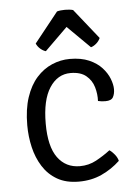

<svg xmlns="http://www.w3.org/2000/svg" viewBox="-52 -750 574 803"><g transform="rotate(-5 235.0 -348.5)"><path d="M355.5 -317Q357 -346 348.5 -375.2Q340 -404.5 316.5 -424Q293 -443.5 251 -443.5Q196.5 -443.5 163 -392Q129.5 -340.5 129.5 -241.5Q129.5 -145.5 163.5 -98.8Q197.5 -52 257 -52Q294 -52 325.8 -69.2Q357.5 -86.5 385 -107.5Q396 -100.5 406.8 -87Q417.5 -73.5 420.5 -60Q386 -27.5 343 -7.8Q300 12 247 12Q193.5 12 156.2 -9.5Q119 -31 96 -67.5Q73 -104 62.5 -149Q52 -194 52 -241.5Q52 -309 68.5 -358.5Q85 -408 113.5 -439.8Q142 -471.5 178.2 -487Q214.5 -502.5 253 -502.5Q300.5 -502.5 333.8 -488Q367 -473.5 387.2 -451.2Q407.5 -429 417 -404.5Q426.5 -380 426.5 -360.5Q426.5 -341 419 -327.2Q411.5 -313.5 387 -313.5Q379 -313.5 371.5 -314.2Q364 -315 355.5 -317ZM285 -705 385.5 -579Q379.5 -565.5 368.2 -556Q357 -546.5 346 -543.5L251.5 -637L156.5 -543.5Q145.5 -546.5 134.2 -556Q123 -565.5 117 -579L217.5 -705Q224 -707 233 -708Q242 -709 251.5 -709Q260.5 -709 269.5 -708Q278.5 -707 285 -705Z"/></g></svg>

Font: Signika
Style: Regular
Weight: 300
Designer: Anna Giedry
Foundry: Anna Giedry
Version: Version 2.000